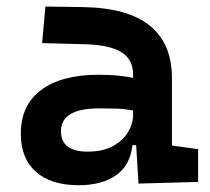

<svg xmlns="http://www.w3.org/2000/svg" viewBox="-20 -542 626 572"><path d="M392.6 4.9 385.7 -109.4H374.5Q368.2 -49.8 325.9 -20Q283.7 9.8 214.4 9.8Q132.3 9.8 87.2 -30Q42 -69.8 42 -143.6Q42 -228.5 102.5 -273.9Q163.1 -319.3 273.9 -319.3Q333 -319.3 376.5 -310.1V-320.3Q376.5 -365.7 340.8 -387Q305.2 -408.2 234.4 -410.2L105.5 -413.6L115.2 -522.5L224.6 -521Q360.4 -519 426.3 -465.6Q492.2 -412.1 492.2 -309.6V-108.4L570.3 -97.7V0ZM376.5 -212.9Q350.1 -217.8 326.4 -218.5Q302.7 -219.2 276.9 -219.2Q161.6 -219.2 161.6 -151.4Q161.6 -90.3 240.7 -90.3Q286.1 -90.3 316.2 -106.7Q346.2 -123 361.3 -148.2Q376.5 -173.3 376.5 -200.2Z"/></svg>

Font: Cascadia Mono PL SemiBold
Style: Regular
Weight: 600
Monospace: yes
Designer: Aaron Bell
Foundry: Saja Typeworks
Version: Version 2404.023; ttfautohint (v1.8.4)